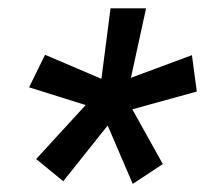

<svg xmlns="http://www.w3.org/2000/svg" viewBox="-20 -731 496 464"><path d="M187 -477.1 50.3 -520 88.9 -598.6 225.1 -540.5 247.1 -710.9H333L296.4 -543L443.8 -597.7L455.6 -509.8L299.8 -466.8L373.5 -334.5L300.8 -286.6L240.2 -427.7L132.8 -293L67.4 -346.7Z"/></svg>

Font: Roboto Medium
Style: Italic
Weight: 500
Italic angle: -12°
Designer: Google
Version: Version 2.134; 2016